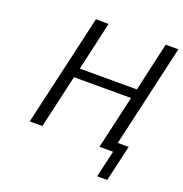

<svg xmlns="http://www.w3.org/2000/svg" viewBox="-150 -826 1071 1125"><g transform="rotate(20 385.5 -264.0)"><path d="M97 0 257 -695H336L267 -391H623L692 -695H771L625 -58H693L641 167H578L617 0H532L608 -332H252L176 0Z"/></g></svg>

Font: Coval
Style: ExtraLight Italic
Weight: 200
Foundry: Context Ltd
Version: Version 001.000